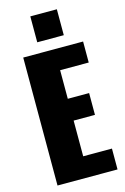

<svg xmlns="http://www.w3.org/2000/svg" viewBox="-152 -1108 762 1174"><g transform="rotate(-15 229.5 -521.0)"><path d="M166 -878V-1042H334V-878ZM59 0V-810H438V-677H257V-496H392V-358H257V-132H439V0Z"/></g></svg>

Font: Oswald Heavy
Style: Regular
Weight: 400
Designer: Vernon Adams
Foundry: Vernon Adams
Version: Version 4.101